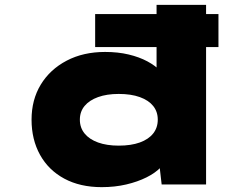

<svg xmlns="http://www.w3.org/2000/svg" viewBox="-20 -760 1039 791"><path d="M372 -566V-702H880V-566ZM399 11Q310 11 245 -24Q180 -59 145 -122Q110 -185 110 -267Q110 -349 148 -411.5Q186 -474 254.5 -510Q323 -546 413 -546Q466 -546 510 -535.5Q554 -525 587.5 -507Q621 -489 642.5 -466Q664 -443 670 -418L625 -404V-740H829V0H646L630 -138L671 -121Q666 -96 643.5 -72Q621 -48 584 -29.5Q547 -11 500 0Q453 11 399 11ZM469 -160Q520 -160 556 -173Q592 -186 611 -210Q630 -234 630 -267Q630 -300 611 -323.5Q592 -347 556 -360Q520 -373 469 -373Q420 -373 384 -360Q348 -347 328.5 -323.5Q309 -300 309 -267Q309 -234 328.5 -210Q348 -186 384 -173Q420 -160 469 -160Z"/></svg>

Font: Lexend Zetta Black
Style: Regular
Weight: 900
Designer: Bonnie Shaver-Troup, Thomas Jockin
Foundry: Lexend
Version: Version 1.007